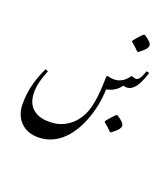

<svg xmlns="http://www.w3.org/2000/svg" viewBox="-254 -1124 1621 1872"><g transform="rotate(20 556.5 -188.0)"><path d="M280.3 340.8Q165 340.8 96.7 270.3Q28.3 199.7 28.3 84.5Q28.3 -21 52 -114.7Q75.7 -208.5 123 -307.6L151.4 -296.9Q94.7 -160.6 94.7 -63.5Q94.7 49.3 156.7 105.5Q218.8 161.6 328.6 161.6Q414.1 161.6 475.6 131.3Q537.1 101.1 578.4 56.6Q619.6 12.2 644.8 -43.2Q669.9 -98.6 685.5 -187.3Q701.2 -275.9 704.1 -448.2L719.7 -453.6Q747.1 -442.9 779.8 -442.9Q873.5 -442.9 930.7 -529.8L940.4 -532.7Q964.8 -521 983.4 -521Q1000 -521 1016.8 -542.7Q1033.7 -564.5 1055.7 -626L1084.5 -619.6Q1051.3 -508.8 1012.2 -460Q973.1 -411.1 925.3 -411.1Q908.7 -411.1 890.1 -416.5Q839.4 -343.8 745.1 -325.2Q740.2 -151.9 676.5 9.8Q612.8 171.4 510.3 256.1Q407.7 340.8 280.3 340.8ZM413.1 -660.2ZM314 578.1ZM849.1 -851.6ZM928.2 -32.7ZM840.3 -21.5V-30.3Q852.5 -48.3 883.8 -83.3Q915 -118.2 927.2 -126H936Q973.6 -102.1 993.9 -81.8Q1014.2 -61.5 1014.2 -41.5Q1014.2 -6.3 931.6 53.2H922.9Q880.9 10.3 840.3 -21.5ZM927.2 -35.2ZM927.2 123.5ZM822.8 -849.1V-857.9Q835 -876 866.2 -910.9Q897.5 -945.8 909.7 -953.6H918.5Q956.1 -929.7 976.3 -909.4Q996.6 -889.2 996.6 -869.1Q996.6 -834 914.1 -774.4H905.3Q863.3 -817.4 822.8 -849.1ZM909.7 -862.8ZM909.7 -704.1Z"/></g></svg>

Font: Noto Nastaliq Urdu
Style: Regular
Weight: 400
Designer: Monotype Design Team
Foundry: Monotype Imaging Inc.
Version: Version 1.02 uh